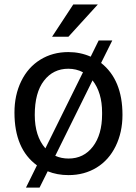

<svg xmlns="http://www.w3.org/2000/svg" viewBox="-20 -770 606 855"><path d="M44.4 -269C44.4 -160.6 77.8 -82.2 144.5 -33.7L95.7 65.4H156.2L192.4 -7.3C220.4 4.1 251.3 9.8 285.2 9.8C332 9.8 373.7 -1.4 410.2 -23.7C446.6 -46 474.9 -77.8 495.1 -119.1C515.3 -160.5 525.4 -206.9 525.4 -258.3C525.4 -362.5 493.7 -439.6 430.2 -489.7L480 -589.8H419.4L383.8 -517.6C353.2 -531.2 320 -538.1 284.2 -538.1C237.6 -538.1 196 -526.8 159.4 -504.2C122.8 -481.5 94.5 -449.6 74.5 -408.4C54.4 -367.3 44.4 -320.8 44.4 -269ZM134.8 -258.3C134.8 -324.4 148.4 -375.2 175.8 -410.6C203.1 -446.1 239.3 -463.9 284.2 -463.9C307.6 -463.9 329.4 -458.7 349.6 -448.2L182.1 -109.4C150.6 -145.5 134.8 -195.1 134.8 -258.3ZM434.6 -269V-261.2C434.6 -201 421 -153.1 393.8 -117.4C366.6 -81.8 330.4 -64 285.2 -64C263.7 -64 244 -68 226.1 -76.2L392.1 -412.1C420.4 -376 434.6 -328.3 434.6 -269ZM306.2 -750 211.9 -606.4H284.7L415.5 -750Z"/></svg>

Font: Roboto1
Style: rg
Weight: 400
Designer: Google
Version: Version 2.137; 2017